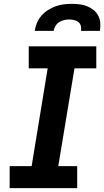

<svg xmlns="http://www.w3.org/2000/svg" viewBox="-20 -975 540 995"><path d="M30 0V-114H144L227 -621H129V-735H479V-621H366L282 -114H380V0ZM160 -815Q163 -836 171.5 -856.5Q180 -877 195 -894Q210 -911 229 -923Q248 -935 268.5 -942.5Q289 -950 310 -952.5Q331 -955 352 -955Q373 -955 393.5 -952.5Q414 -950 432 -942.5Q450 -935 465 -923Q480 -911 489 -894Q498 -877 499.5 -856.5Q501 -836 498 -815H400Q402 -828 399 -840.5Q396 -853 386.5 -860.5Q377 -868 364.5 -871Q352 -874 339 -874Q326 -874 312.5 -871Q299 -868 287 -860.5Q275 -853 267.5 -840.5Q260 -828 258 -815Z"/></svg>

Font: Iosevka SS04 Heavy Oblique
Style: Regular
Weight: 900
Italic angle: -9°
Monospace: yes
Designer: Belleve Invis
Foundry: Belleve Invis
Version: Version 19.0.0; ttfautohint (v1.8.4)